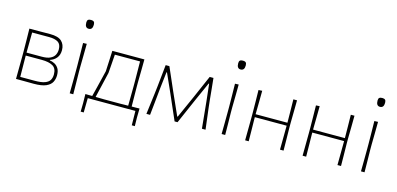

<svg xmlns="http://www.w3.org/2000/svg" viewBox="-75 -1203 3770 1822"><g transform="rotate(15 1810.0 -292.0)"><path d="M94 0Q94.5 -56.5 95 -108.5Q95.5 -160.5 96 -221V-271Q95.5 -332 94.8 -385Q94 -438 93 -494Q132 -494 189.5 -494.2Q247 -494.5 297 -495Q376.5 -495 410.8 -462.8Q445 -430.5 445 -376Q445 -328.5 420.5 -299Q396 -269.5 358.5 -258V-253Q382.5 -250 406.2 -237.8Q430 -225.5 445.8 -200.5Q461.5 -175.5 461.5 -133Q461.5 -97 445.8 -66.5Q430 -36 388.2 -17.5Q346.5 1 268.5 1Q218 0.5 171.5 0.2Q125 0 94 0ZM128 -465Q127.5 -424.5 127 -371.5Q126.5 -318.5 126 -273V-267H274.5Q328.5 -267 358.8 -281.8Q389 -296.5 401.5 -321Q414 -345.5 414 -374Q414 -426 382.8 -445.5Q351.5 -465 295 -465ZM128 -29H270.5Q333.5 -29 368.2 -41.8Q403 -54.5 416.8 -78Q430.5 -101.5 430.5 -134Q430.5 -193 392.5 -215.5Q354.5 -238 283 -238H126V-223Q126.5 -177.5 127 -123.8Q127.5 -70 128 -29Z M621.5 0Q622.5 -56.5 622.8 -108.5Q623 -160.5 623.5 -221V-271Q623 -332 622.2 -385Q621.5 -438 620.5 -494L656.5 -495.5Q656 -439 655.2 -385.5Q654.5 -332 653.5 -271V-221Q654.5 -160.5 655.2 -108.5Q656 -56.5 656.5 0ZM636.5 -638Q599.5 -638 599.5 -690Q599.5 -709.5 608.5 -717.2Q617.5 -725 637.5 -725Q657 -725 665.8 -716.5Q674.5 -708 674.5 -687Q674.5 -638 636.5 -638Z M767 141Q767.5 120 767.8 99.2Q768 78.5 768.5 57.5Q768 36 767.8 14Q767.5 -8 767 -32Q784 -31.5 800.8 -31.2Q817.5 -31 834.5 -31Q842.5 -61 858 -124.5Q873.5 -188 898.5 -291Q901.5 -356.5 903.8 -400.8Q906 -445 908 -494H1223Q1222.5 -438 1221.8 -385Q1221 -332 1220 -271V-221Q1220.5 -167.5 1221 -123Q1221.5 -78.5 1222 -31Q1241.5 -31 1260.8 -31.2Q1280 -31.5 1299 -32Q1298.5 -8 1298.2 14Q1298 36 1297.5 57.5Q1298 78.5 1298.2 99.2Q1298.5 120 1299 141H1269L1267 0H799L797 141ZM954 -29H1112Q1130.5 -29.5 1149.5 -29.8Q1168.5 -30 1188 -30Q1188.5 -78 1189 -122.8Q1189.5 -167.5 1190 -221V-271Q1189.5 -325 1189 -370.8Q1188.5 -416.5 1188 -465H940.5Q937.5 -423.5 934.5 -381.8Q931.5 -340 927 -282Q912 -217.5 895.8 -148.5Q879.5 -79.5 868 -30.5Q890 -30 911.5 -29.8Q933 -29.5 954 -29Z M1375 0Q1382 -54 1388.5 -106.2Q1395 -158.5 1401.5 -209L1409.5 -277.5Q1415 -331.5 1420.8 -385.8Q1426.5 -440 1432 -494H1468.5Q1493 -438 1517.8 -381.2Q1542.5 -324.5 1566.5 -269.5L1664 -51.5H1669L1766.5 -269.5Q1791 -325.5 1815.5 -381.8Q1840 -438 1864.5 -494H1901.5Q1907 -441 1912.5 -385.5Q1918 -330 1923 -276.5L1930.5 -209Q1936.5 -159 1943 -106.2Q1949.5 -53.5 1956 0H1920.5Q1914 -65 1907.5 -131.5Q1901 -198 1894.5 -263L1876 -430.5H1871L1791 -251.5Q1763.5 -189 1736 -125.8Q1708.5 -62.5 1681 0H1652Q1624.5 -62.5 1597 -125.5Q1569.5 -188.5 1542.5 -250.5L1462 -430.5H1457L1438 -264Q1431.5 -198 1424.8 -132Q1418 -66 1411 0Z M2114 0Q2115 -56.5 2115.2 -108.5Q2115.5 -160.5 2116 -221V-271Q2115.5 -332 2114.8 -385Q2114 -438 2113 -494L2149 -495.5Q2148.5 -439 2147.8 -385.5Q2147 -332 2146 -271V-221Q2147 -160.5 2147.8 -108.5Q2148.5 -56.5 2149 0ZM2129 -638Q2092 -638 2092 -690Q2092 -709.5 2101 -717.2Q2110 -725 2130 -725Q2149.5 -725 2158.2 -716.5Q2167 -708 2167 -687Q2167 -638 2129 -638Z M2345 0Q2345.5 -56.5 2346 -108.5Q2346.5 -160.5 2347 -221V-271Q2346.5 -332 2345.8 -385Q2345 -438 2344 -494L2380 -496Q2379.5 -439.5 2378.8 -385.8Q2378 -332 2377 -271V-265H2689.5V-271Q2689 -332 2688.2 -385Q2687.5 -438 2686.5 -494H2722.5Q2722 -438 2721.2 -385Q2720.5 -332 2719.5 -271V-221Q2720.5 -160.5 2721.2 -108.5Q2722 -56.5 2722.5 0H2687.5Q2688 -56.5 2688.5 -108.5Q2689 -160.5 2689.5 -221V-236H2377V-221Q2378 -160.5 2378.8 -108.5Q2379.5 -56.5 2380 0Z M2909.5 0Q2910 -56.5 2910.5 -108.5Q2911 -160.5 2911.5 -221V-271Q2911 -332 2910.2 -385Q2909.5 -438 2908.5 -494L2944.5 -496Q2944 -439.5 2943.2 -385.8Q2942.5 -332 2941.5 -271V-265H3254V-271Q3253.5 -332 3252.8 -385Q3252 -438 3251 -494H3287Q3286.5 -438 3285.8 -385Q3285 -332 3284 -271V-221Q3285 -160.5 3285.8 -108.5Q3286.5 -56.5 3287 0H3252Q3252.5 -56.5 3253 -108.5Q3253.5 -160.5 3254 -221V-236H2941.5V-221Q2942.5 -160.5 2943.2 -108.5Q2944 -56.5 2944.5 0Z M3483 0Q3484 -56.5 3484.2 -108.5Q3484.5 -160.5 3485 -221V-271Q3484.5 -332 3483.8 -385Q3483 -438 3482 -494L3518 -495.5Q3517.5 -439 3516.8 -385.5Q3516 -332 3515 -271V-221Q3516 -160.5 3516.8 -108.5Q3517.5 -56.5 3518 0ZM3498 -638Q3461 -638 3461 -690Q3461 -709.5 3470 -717.2Q3479 -725 3499 -725Q3518.5 -725 3527.2 -716.5Q3536 -708 3536 -687Q3536 -638 3498 -638Z"/></g></svg>

Font: Commissioner Loud Thin
Style: Regular
Weight: 100
Designer: Kostas Bartsokas
Foundry: Kostas Bartsokas
Version: Version 1.000; ttfautohint (v1.8.3)